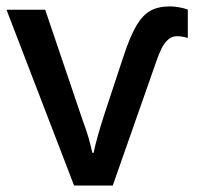

<svg xmlns="http://www.w3.org/2000/svg" viewBox="-20 -571 605 591"><path d="M0 -541H119.1L235.4 -197.8Q245.6 -171.4 253.2 -144.8Q260.7 -118.2 264.2 -100.6H268.1Q277.8 -147 302.2 -222.2L360.4 -398.4Q380.9 -460 399.7 -491.9Q418.5 -523.9 442.4 -537.6Q466.8 -551.3 502.9 -551.3Q516.1 -551.3 531.2 -548.6Q546.4 -545.9 558.1 -541.5V-454.1Q541 -459.5 524.9 -459.5Q505.9 -459.5 492.2 -443.8Q476.6 -427.7 460.9 -381.3L327.1 0H208Z"/></svg>

Font: Viking Open Sans Light
Style: Bold
Weight: 600
Foundry: Ascender Corporation
Version: Version 2.001